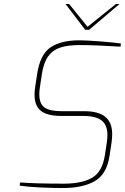

<svg xmlns="http://www.w3.org/2000/svg" viewBox="-20 -941 629 967"><path d="M79 -6 81 -22Q161 -16 302 -16Q392 -16 443.5 -45.5Q495 -75 508 -158L518 -224Q521 -244 521 -261Q521 -311 492 -334Q463 -357 400 -357H288Q220 -357 187 -382Q154 -407 154 -464Q154 -481 157 -502L167 -568Q182 -667 234.5 -702.5Q287 -738 380 -738Q413 -738 484.5 -732.5Q556 -727 589 -722L587 -706Q461 -714 382 -714Q323 -714 285 -702Q247 -690 223.5 -658.5Q200 -627 191 -568L181 -502Q178 -483 178 -466Q178 -418 204.5 -399.5Q231 -381 290 -381H404Q476 -381 510.5 -352.5Q545 -324 545 -265Q545 -247 542 -224L532 -158Q518 -63 457 -28.5Q396 6 297 6Q244 6 181 3Q118 0 79 -6ZM310 -921H328L421 -806L564 -921H582L429 -791H409Z"/></svg>

Font: Exo Thin
Style: Italic
Weight: 250
Italic angle: -9°
Designer: Natanael Gama
Foundry: Natanael Gama
Version: Version 1.500; ttfautohint (v1.6)